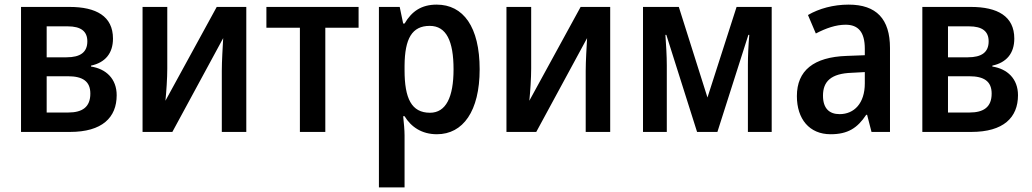

<svg xmlns="http://www.w3.org/2000/svg" viewBox="-20 -571 4467 831"><path d="M469 -404C469 -501 396 -541 281 -541H71V0H283C422 0 485 -62 485 -159C485 -230 439 -273 374 -283V-287C435 -300 469 -340 469 -404ZM358 -392C358 -345 328 -323 268 -323H182V-457H273C331 -457 358 -435 358 -392ZM371 -166C371 -108 337 -84 275 -84H182V-241H274C338 -241 371 -219 371 -166Z M704 -541H597V0H726L946 -406C944 -369 940 -307 940 -264V0H1046V-541H918L696 -135C700 -173 704 -234 704 -274Z M1532 -451V-541H1133V-451H1278V0H1388V-451Z M1870 -551C1804 -551 1762 -522 1731 -469H1725L1710 -541H1620V240H1731V15C1731 -8 1728 -39 1725 -68H1731C1759 -22 1805 10 1871 10C1984 10 2056 -90 2056 -271C2056 -455 1985 -551 1870 -551ZM1840 -459C1912 -459 1943 -393 1943 -271C1943 -150 1910 -83 1841 -83C1761 -83 1731 -145 1731 -267V-287C1732 -404 1763 -459 1840 -459Z M2279 -541H2172V0H2301L2521 -406C2519 -369 2515 -307 2515 -264V0H2621V-541H2493L2271 -135C2275 -173 2279 -234 2279 -274Z M3320 -541H3168L3042 -149L2918 -541H2763V0H2866V-288C2866 -330 2863 -376 2860 -420H2864L2997 0H3085L3219 -420H3223C3219 -373 3217 -328 3217 -290V0H3320Z M3653 -551C3587 -551 3525 -534 3477 -506L3511 -426C3555 -449 3598 -464 3640 -464C3694 -464 3723 -433 3723 -360V-332L3644 -329C3502 -324 3429 -266 3429 -155C3429 -56 3483 10 3575 10C3650 10 3691 -17 3729 -74H3733L3752 0H3832V-363C3832 -489 3773 -551 3653 -551ZM3723 -259V-210C3723 -124 3677 -77 3614 -77C3570 -77 3542 -101 3542 -157C3542 -218 3576 -253 3667 -256Z M4370 -404C4370 -501 4297 -541 4182 -541H3972V0H4184C4323 0 4386 -62 4386 -159C4386 -230 4340 -273 4275 -283V-287C4336 -300 4370 -340 4370 -404ZM4259 -392C4259 -345 4229 -323 4169 -323H4083V-457H4174C4232 -457 4259 -435 4259 -392ZM4272 -166C4272 -108 4238 -84 4176 -84H4083V-241H4175C4239 -241 4272 -219 4272 -166Z"/></svg>

Font: Noto Sans UI SemiCondensed Medium
Style: Regular
Weight: 500
Width: 4
Designer: Monotype Design Team
Foundry: Monotype Imaging Inc.
Version: Version 1.901